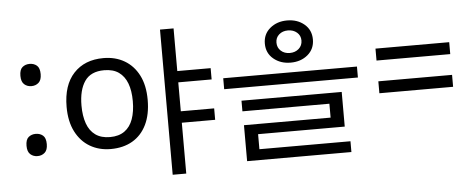

<svg xmlns="http://www.w3.org/2000/svg" viewBox="-55 -830 2887 1170"><g transform="rotate(-5 1388.5 -245.0)"><path d="M147 -414Q121 -414 103 -430Q85 -446 85 -482Q85 -520 103 -535Q121 -550 147 -550Q173 -550 191 -535Q209 -520 209 -482Q209 -446 191 -430Q173 -414 147 -414ZM147 14Q121 14 103 -2Q85 -18 85 -54Q85 -92 103 -107Q121 -122 147 -122Q173 -122 191 -107Q209 -92 209 -54Q209 -18 191 -2Q173 14 147 14Z M845 -269Q845 -180 814.5 -117.5Q784 -55 728 -22.5Q672 10 595 10Q524 10 468.5 -22.5Q413 -55 381 -117.5Q349 -180 349 -269Q349 -402 416 -474Q483 -546 598 -546Q671 -546 726.5 -513.5Q782 -481 813.5 -419.5Q845 -358 845 -269ZM440 -269Q440 -206 456.5 -159.5Q473 -113 508 -88Q543 -63 597 -63Q651 -63 686 -88Q721 -113 737.5 -159.5Q754 -206 754 -269Q754 -333 737 -378Q720 -423 685.5 -447.5Q651 -472 596 -472Q514 -472 477 -418Q440 -364 440 -269Z M1015 -428H1244V-359H1015ZM1015 -182H1244V-112H1015ZM957 -689H1040V199H957Z M1733 -677Q1796 -677 1838 -641.5Q1880 -606 1880 -548Q1880 -490 1838 -454.5Q1796 -419 1733 -419Q1671 -419 1628.5 -454.5Q1586 -490 1586 -548Q1586 -606 1628.5 -641.5Q1671 -677 1733 -677ZM1733 -616Q1700 -616 1678.5 -597Q1657 -578 1657 -548Q1657 -517 1678.5 -497.5Q1700 -478 1733 -478Q1766 -478 1788 -497.5Q1810 -517 1810 -548Q1810 -578 1788 -597Q1766 -616 1733 -616ZM1315 -360H2133V-293H1315ZM1414 -214H2027V-2H1497V112H1416V-64H1946V-149H1414ZM1416 90H2054V156H1416Z M2255 -459H2706V-386H2255ZM2255 -259H2706V-186H2255Z"/></g></svg>

Font: hexlkorean05
Style: Book
Weight: 400
Designer: Jelle Bosma - Monotype Design Team
Foundry: Monotype Imaging Inc.
Version: Version 2.003